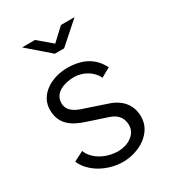

<svg xmlns="http://www.w3.org/2000/svg" viewBox="-181 -849 881 967"><g transform="rotate(-30 259.5 -365.0)"><path d="M251 12C344 12 442 -46 442 -140C442 -205 407 -257 327 -281L217 -318C167 -333 128 -353 128 -400C128 -460 193 -482 248 -482C299 -482 352 -452 371 -407L425 -437C392 -503 333 -539 241 -539C151 -539 61 -488 61 -399C61 -317 114 -280 189 -256L301 -219C345 -205 368 -177 368 -134C368 -79 311 -47 257 -47C188 -47 120 -82 98 -139L41 -110C69 -41 157 12 251 12ZM251 -675 172 -742H97L224 -632H278L402 -742H323Z"/></g></svg>

Font: Cheyenne Sans Light
Style: Regular
Weight: 300
Designer: The Public Sans project authors (U.S. Web Design System), Libre Franklin designed by Pablo Impallari and Rodrigo Fuenzal
Foundry: The Cheyenne Sans Project Authors
Version: Version 2.007